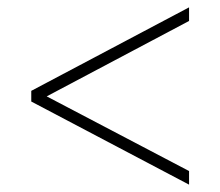

<svg xmlns="http://www.w3.org/2000/svg" viewBox="-20 -619 599 522"><path d="M494 -117 65 -343V-372L494 -599V-562L107 -357L494 -154Z"/></svg>

Font: Noto Serif Gujarati ExtraLight
Style: Regular
Weight: 250
Version: Version 2.102